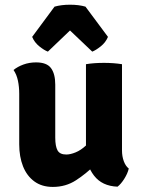

<svg xmlns="http://www.w3.org/2000/svg" viewBox="-20 -764 588 794"><path d="M484.5 -142Q484.5 -117.5 492 -97.2Q499.5 -77 512.5 -67Q508 -47 494.2 -25Q480.5 -3 466 8Q402 5.5 368.8 -37.8Q335.5 -81 335.5 -141.5V-498.5Q367.5 -504 410 -504Q450.5 -504 484.5 -498.5ZM59.5 -376Q59.5 -405 54.2 -430.2Q49 -455.5 36 -474.5Q52 -488 76.5 -497Q101 -506 129 -506Q173.5 -506 191 -482.2Q208.5 -458.5 208.5 -414V-195Q208.5 -159 218 -142Q227.5 -125 254 -125Q271 -125 292.5 -133.8Q314 -142.5 335.2 -162Q356.5 -181.5 371.5 -212.5V-81Q336.5 -46 294.2 -18.5Q252 9 198.5 9Q153 9 122 -13.8Q91 -36.5 75.2 -76.2Q59.5 -116 59.5 -167ZM333.5 -736.5 426.5 -611.5Q417 -588.5 396.5 -572.2Q376 -556 361.5 -550.5L269.5 -638L178 -550.5Q163 -556 142.8 -572.2Q122.5 -588.5 113 -611.5L205.5 -736.5Q233.5 -744.5 269.5 -744.5Q306.5 -744.5 333.5 -736.5Z"/></svg>

Font: Signika Negative Light
Style: Bold
Weight: 700
Version: Version 2.001